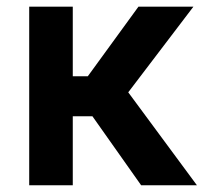

<svg xmlns="http://www.w3.org/2000/svg" viewBox="-20 -548 623 568"><path d="M397.5 0 253.4 -204.1H195.3V0H66.4V-528.3H195.3V-322.3H239.7L389.6 -528.3H552.2L359.4 -274.9L562.5 0Z"/></svg>

Font: Vazirmatn RD SemiBold
Style: Regular
Weight: 600
Designer: Saber Rastikerdar
Foundry: Saber Rastikerdar
Version: Version 32.102